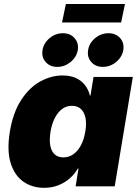

<svg xmlns="http://www.w3.org/2000/svg" viewBox="-20 -924 683 952"><path d="M198.7 7.3Q139.6 7.3 95.7 -23.4Q51.8 -54.2 32.7 -116.2Q13.7 -178.2 28.8 -271Q44.9 -367.7 85.7 -429.4Q126.5 -491.2 180.4 -520.5Q234.4 -549.8 289.6 -549.8Q329.6 -549.8 357.4 -536.6Q385.3 -523.4 402.3 -500.7Q419.4 -478 425.8 -450.2H428.7L443.8 -542.5H638.7L548.8 0H355L369.1 -88.4H365.7Q350.1 -60.5 325.2 -39.1Q300.3 -17.6 268.6 -5.1Q236.8 7.3 198.7 7.3ZM294.4 -143.6Q321.8 -143.6 343.8 -159.2Q365.7 -174.8 381.1 -203.4Q396.5 -231.9 402.8 -271Q409.7 -311 403.8 -339.6Q397.9 -368.2 380.9 -383.8Q363.8 -399.4 336.4 -399.4Q309.6 -399.4 288.3 -383.8Q267.1 -368.2 252.2 -339.6Q237.3 -311 230.5 -271Q224.1 -231.4 229.2 -202.6Q234.4 -173.8 251 -158.7Q267.6 -143.6 294.4 -143.6ZM489.7 -592.3Q453.6 -592.3 432.4 -616.7Q411.1 -641.1 417 -675.8Q422.4 -710.9 451.9 -735.1Q481.4 -759.3 517.6 -759.3Q554.2 -759.3 575.7 -735.1Q597.2 -710.9 591.3 -675.8Q585.4 -641.1 555.9 -616.7Q526.4 -592.3 489.7 -592.3ZM264.2 -592.3Q227.5 -592.3 206.3 -616.7Q185.1 -641.1 190.9 -675.8Q196.8 -710.9 226.1 -735.1Q255.4 -759.3 292 -759.3Q328.1 -759.3 349.6 -735.1Q371.1 -710.9 365.7 -675.8Q359.9 -641.1 330.1 -616.7Q300.3 -592.3 264.2 -592.3ZM599.6 -904.3 580.6 -812.5H287.6L306.6 -904.3Z"/></svg>

Font: Inter 16pt Black
Style: Italic
Weight: 900
Italic angle: -9.3988°
Version: Version 4.001;git-66647c0bb